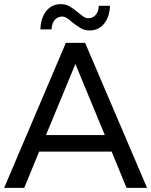

<svg xmlns="http://www.w3.org/2000/svg" viewBox="-20 -907 730 927"><path d="M519 -175 591 0H690L391 -700H298L0 0H97L169 -175ZM486 -255H202L344 -598ZM371.5 -770C383.2 -763.3 397 -760 413 -760C441.7 -760 464.8 -770.8 482.5 -792.5C500.2 -814.2 509.7 -843 511 -879H457C456.3 -860.3 451.3 -845.7 442 -835C432.7 -824.3 420.7 -819 406 -819C398.7 -819 391.7 -821.2 385 -825.5C378.3 -829.8 369.3 -836.7 358 -846C342 -859.3 327.8 -869.5 315.5 -876.5C303.2 -883.5 289 -887 273 -887C244.3 -887 221.2 -876 203.5 -854C185.8 -832 176.3 -802.3 175 -765H229C229.7 -784.3 234.7 -799.5 244 -810.5C253.3 -821.5 265.3 -827 280 -827C287.3 -827 294.7 -824.8 302 -820.5C309.3 -816.2 318 -809.3 328 -800C345.3 -786.7 359.8 -776.7 371.5 -770Z"/></svg>

Font: Rookery
Style: Regular
Weight: 400
Designer: Ryan Kimball / Julieta Ulanovsky
Foundry: Motorola Mobility LLC.
Version: Version 1.0